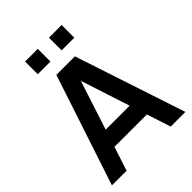

<svg xmlns="http://www.w3.org/2000/svg" viewBox="-253 -1045 1177 1177"><g transform="rotate(-45 335.5 -456.5)"><path d="M384.2 -803.3V-913.3H494.2V-803.3ZM177.5 -803.3V-913.3H287.5V-803.3ZM415.8 -720H255.3L17.1 0H144.2L354.4 -646H316.5L526.9 0H654ZM146.7 -156.2H524.7V-268.7H146.7Z"/></g></svg>

Font: Vela Sans GX ExtLt
Style: Regular
Weight: 200
Designer: Principal design: Mikhail Sharanda - project Manrope.
Design modification: Ravid Balaliev
Foundry: Mikhail Sharanda
Version: Version 1.001